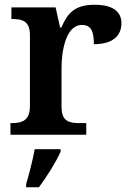

<svg xmlns="http://www.w3.org/2000/svg" viewBox="-20 -567 546 808"><path d="M24 0H343V-49H313C271 -49 239 -57 239 -116V-284C239 -340 253 -462 325 -462C363 -462 375 -436 375 -381C451 -381 491 -414 491 -469C491 -519 454 -547 378 -547C294 -547 264 -511 238 -451H233L214 -536H28V-487H31C75 -487 106 -478 106 -419V-121C106 -58 72 -49 27 -49H24ZM90 208V221H144C176 178 217 113 235 71V61H126C118 106 102 167 90 208Z"/></svg>

Font: Noto Serif Oriya SemiBold
Style: Regular
Weight: 600
Designer: David Williams
Foundry: Google LLC, David Williams
Version: Version 1.051